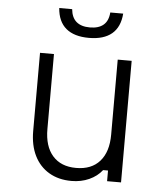

<svg xmlns="http://www.w3.org/2000/svg" viewBox="-57 -869 813 933"><g transform="rotate(5 350.0 -402.0)"><path d="M567 -593V0H499V-52H475Q451 -21 412 -3.5Q373 14 326 14Q263 14 216.5 -13.5Q170 -41 145 -91.5Q120 -142 120 -212V-593H188V-227Q188 -143 228.5 -97Q269 -51 343 -51Q418 -51 458.5 -97Q499 -143 499 -227V-593ZM257 -818Q261 -777 284.5 -757Q308 -737 350 -737Q393 -737 416.5 -757Q440 -777 443 -818H506Q501 -752 461.5 -719Q422 -686 350 -686Q278 -686 238.5 -719Q199 -752 194 -818Z"/></g></svg>

Font: Martian Mono SemiExpanded ExtraLight
Style: Regular
Weight: 250
Monospace: yes
Version: Version 0.930